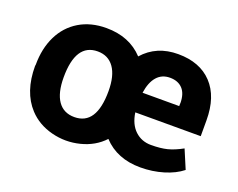

<svg xmlns="http://www.w3.org/2000/svg" viewBox="-86 -634 983 793"><g transform="rotate(20 406.0 -237.0)"><path d="M261.2 -483.4Q362.8 -483.4 423.8 -418Q481.9 -483.9 577.1 -483.6Q672.4 -483.4 725.8 -426.8Q779.3 -370.1 779.3 -266.1V-196.8H491.7Q499 -146.5 527.8 -119.4Q556.6 -92.3 598.4 -92.3Q640.1 -92.3 669.2 -99.6Q698.2 -106.9 733.9 -126.5L768.6 -44.4Q736.8 -19 689 -4.6Q641.1 9.8 588.4 9.8Q485.8 9.8 424.8 -55.7Q384.8 -12.7 323 2.9Q261.2 18.6 199.5 2.7Q137.7 -13.2 97.7 -56.2Q37.1 -121.6 37.1 -235.4L38.1 -241.2Q38.1 -312.5 64.9 -367.4Q91.8 -422.4 142.3 -452.9Q192.9 -483.4 261.2 -483.4ZM260.3 -380.4Q164.1 -380.4 164.1 -231.9Q164.1 -163.6 189 -127.9Q213.9 -92.3 261.2 -92.3Q357.9 -92.3 357.9 -241.2Q357.9 -308.6 332.5 -344.5Q307.1 -380.4 260.3 -380.4ZM653.3 -294.9H653.8Q653.8 -337.4 633.8 -358.9Q613.8 -380.4 578.1 -380.4Q542.5 -380.4 520.8 -355.5Q499 -330.6 492.2 -283.2H653.3Z"/></g></svg>

Font: Yantramanav
Style: Bold
Weight: 700
Version: Version 1.001;PS 1.0;hotconv 1.0.72;makeotf.lib2.5.5900; ttf